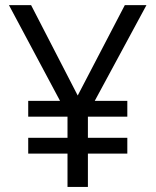

<svg xmlns="http://www.w3.org/2000/svg" viewBox="-20 -734 612 754"><path d="M480 -337.9V-275.9H325.2V-192.9H480V-130.9H325.2V0H245.1V-130.9H90.8V-192.9H245.1V-275.9H90.8V-337.9H215.8L15.1 -713.9H102.1L285.2 -358.9L470.2 -713.9H555.2L352.1 -337.9Z"/></svg>

Font: OpenSans
Style: Regular
Weight: 400
Foundry: Ascender Corporation
Version: Version 1.10